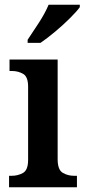

<svg xmlns="http://www.w3.org/2000/svg" viewBox="-20 -786 357 806"><path d="M18 0V-48H29Q55 -48 76.5 -60Q98 -72 98 -115V-422Q98 -464 77 -476Q56 -488 30 -488H20V-536H222V-118Q222 -73 243.5 -60.5Q265 -48 291 -48H303V0ZM96 -619Q117 -650 143.5 -691Q170 -732 184 -766H315V-756Q303 -739 274.5 -710.5Q246 -682 212 -653.5Q178 -625 150 -606H96Z"/></svg>

Font: Noto Serif SemiCondensed SemiBold
Style: Regular
Weight: 600
Width: 4
Designer: Monotype Design Team
Foundry: Monotype Imaging Inc.
Version: Version 2.013; ttfautohint (v1.8.4.7-5d5b)